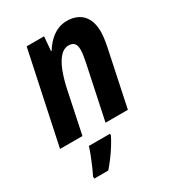

<svg xmlns="http://www.w3.org/2000/svg" viewBox="-186 -663 900 992"><g transform="rotate(-30 264.0 -167.5)"><path d="M5.9 0 121.6 -545.4H225.6L218.3 -460.9H221.7Q239.7 -489.7 261.7 -511Q283.7 -532.2 309.8 -543.9Q335.9 -555.7 366.7 -555.7Q404.3 -555.7 432.6 -540.5Q460.9 -525.4 476.3 -495.1Q491.7 -464.8 491.7 -418.9Q491.7 -400.9 488.5 -378.2Q485.4 -355.5 480 -329.6L410.6 0H277.3L344.7 -319.3Q348.6 -339.4 351.6 -357.9Q354.5 -376.5 354.5 -391.1Q354.5 -416.5 344 -429Q333.5 -441.4 311 -441.4Q282.7 -441.4 260.5 -417.2Q238.3 -393.1 221.7 -351.3Q205.1 -309.6 193.4 -256.8L139.6 0ZM82.5 221.2V208Q92.3 189 103.8 162.8Q115.2 136.7 125.7 109.6Q136.2 82.5 142.6 61H268.6V70.8Q257.8 92.8 241.2 119.6Q224.6 146.5 204.8 172.9Q185.1 199.2 166 221.2Z"/></g></svg>

Font: Open Sans SemiCondensed
Style: Bold Italic
Weight: 700
Width: 4
Italic angle: -12°
Designer: Monotype Design Team
Foundry: Monotype Imaging Inc.
Version: Version 3.003